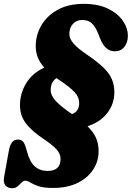

<svg xmlns="http://www.w3.org/2000/svg" viewBox="-51 -738 682 994"><path d="M224 235Q174 235 147 225.5Q120 216 105.8 206.8Q91.5 197.5 79.5 197.5Q70 197.5 60.8 207.2Q51.5 217 40.2 226.8Q29 236.5 13 236.5Q-9 236.5 -22 223Q-35 209.5 -30 179.5L-5 41Q-0.5 16 10.2 0.2Q21 -15.5 40.5 -15.5Q61 -15.5 70 -3.2Q79 9 87.5 42.5Q102.5 100 129.2 123.5Q156 147 195 147Q262.5 147 262.5 84.5Q262.5 58.5 241.8 35.5Q221 12.5 172 -20.5Q116 -57.5 84.2 -97.8Q52.5 -138 52.5 -194Q52.5 -254.5 84.5 -307Q116.5 -359.5 178 -388Q157 -411.5 145.5 -438.8Q134 -466 134 -499Q134 -556.5 162.8 -606.2Q191.5 -656 247 -687Q302.5 -718 382.5 -718Q456.5 -718 507.5 -693.5Q558.5 -669 584.8 -630.8Q611 -592.5 611 -551.5Q611 -519.5 593.5 -496Q576 -472.5 543 -472.5Q494 -472.5 468.5 -536L456.5 -566Q444 -597.5 425.8 -616Q407.5 -634.5 375.5 -634.5Q344 -634.5 326 -613.8Q308 -593 308 -562Q308 -537 330.8 -511.5Q353.5 -486 398 -456Q452 -419.5 483.2 -389.5Q514.5 -359.5 527.8 -328.8Q541 -298 541 -260Q541 -200.5 504.5 -153Q468 -105.5 402 -84.5Q433.5 -53.5 446.5 -23.2Q459.5 7 459.5 45Q459.5 97 431.2 140.2Q403 183.5 350.2 209.2Q297.5 235 224 235ZM316.5 -151Q319 -149 321.5 -147.5Q359 -160.5 359 -205.5Q359 -235 334.8 -261.2Q310.5 -287.5 253.5 -325.5Q247 -329.5 241.5 -333.5Q211.5 -314 211.5 -272Q211.5 -243.5 238.2 -214.8Q265 -186 316.5 -151Z"/></svg>

Font: Fraunces 144pt S100 Black
Style: Italic
Weight: 900
Italic angle: -16°
Version: Version 1.000; ttfautohint (v1.8.3)